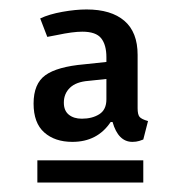

<svg xmlns="http://www.w3.org/2000/svg" viewBox="-20 -704 384 406"><path d="M293 -448 283 -409Q281 -408 274.5 -406Q268 -404 260 -404Q230 -404 218 -446H214Q186 -404 133 -404Q96 -404 73.5 -424Q51 -444 51 -485Q51 -527 76 -545Q101 -563 158 -568L205 -573V-583Q205 -609 194 -623Q183 -637 154 -637Q134 -637 101 -630L80 -626L65 -665Q84 -674 112 -679Q140 -684 163 -684Q215 -684 243 -660Q271 -636 271 -588V-475Q271 -462 275 -457Q279 -452 293 -448ZM167 -533Q141 -531 128 -518.5Q115 -506 115 -487Q115 -470 125.5 -461.5Q136 -453 153 -453Q175 -453 190 -462.5Q205 -472 205 -494V-537ZM283 -365V-318H59V-365Z"/></svg>

Font: Voces
Style: Regular
Weight: 400
Designer: Ana Paula Megda, Pablo Ugerman
Foundry: Ana Paula Megda, Pablo Ugerman
Version: Version 1.100